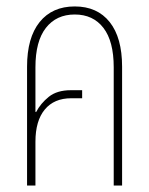

<svg xmlns="http://www.w3.org/2000/svg" viewBox="-20 -576 463 596"><path d="M64 0V-369Q64 -459 103 -507.5Q142 -556 212 -556Q282 -556 320.5 -507.5Q359 -459 359 -369V0H333V-367Q333 -448 301 -489.5Q269 -531 212 -531Q155 -531 122.5 -489.5Q90 -448 90 -367V-229L92 -228Q106 -255 131.5 -275.5Q157 -296 200 -296H235V-271H201Q148 -271 119 -236Q90 -201 90 -136V0Z"/></svg>

Font: Noto Sans Thai ExtCond Thin
Style: Regular
Weight: 100
Width: 2
Designer: Monotype Design Team
Foundry: Monotype Imaging Inc.
Version: Version 2.002; ttfautohint (v1.8.4.7-5d5b)